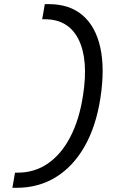

<svg xmlns="http://www.w3.org/2000/svg" viewBox="-20 -811 626 929"><path d="M40 97.7 52.7 24.4H65.9Q147.5 24.4 211.9 -20Q276.4 -64.5 320.1 -148.2Q363.8 -231.9 381.8 -349.6Q408.7 -523.4 359.9 -620.6Q311 -717.8 197.3 -717.8H184.1L196.8 -791H216.3Q316.9 -791 379.9 -736.8Q442.9 -682.6 465.3 -581.1Q487.8 -479.5 465.8 -336.4Q444.8 -200.2 389.6 -103Q334.5 -5.9 250.7 45.9Q167 97.7 60.1 97.7Z"/></svg>

Font: Cascadia Mono PL SemiLight
Style: Italic
Weight: 350
Italic angle: -10°
Monospace: yes
Designer: Aaron Bell
Foundry: Saja Typeworks
Version: Version 2404.023; ttfautohint (v1.8.4)